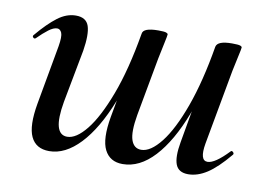

<svg xmlns="http://www.w3.org/2000/svg" viewBox="-53 -474 789 567"><g transform="rotate(10 341.0 -191.0)"><path d="M133 -395Q164 -395 172 -371Q180 -347 172 -297L142 -138Q133 -87 140 -62.5Q147 -38 169 -38Q196 -38 226.5 -76Q257 -114 285.5 -189.5Q314 -265 333 -376L348 -375Q329 -254 294.5 -167Q260 -80 216 -33.5Q172 13 124 13Q84 13 69 -19Q54 -51 66 -119L98 -297Q103 -327 98.5 -337.5Q94 -348 85 -348Q74 -348 59.5 -337Q45 -326 28 -309Q24 -305 20 -309Q16 -313 20 -317Q52 -355 78.5 -375Q105 -395 133 -395ZM601 -394Q620 -394 625.5 -392Q631 -390 631 -387Q631 -383 626 -361Q621 -339 616 -314L575 -89Q566 -37 590 -37Q601 -37 616.5 -47.5Q632 -58 652 -79Q655 -83 659.5 -78.5Q664 -74 660 -70Q625 -28 596.5 -9.5Q568 9 540 9Q511 9 502.5 -13Q494 -35 502 -80L554 -376Q558 -394 601 -394ZM380 -394Q398 -394 403.5 -392Q409 -390 409 -387Q409 -383 404 -360Q399 -337 394 -312L362 -137Q353 -85 361 -61.5Q369 -38 391 -38Q419 -38 450 -77.5Q481 -117 508.5 -193Q536 -269 554 -376L570 -375Q550 -257 516.5 -169.5Q483 -82 439 -34.5Q395 13 344 13Q306 13 290 -18.5Q274 -50 286 -118L333 -376Q335 -394 380 -394Z"/></g></svg>

Font: Cormorant SemiBold
Style: Italic
Weight: 600
Italic angle: -10°
Designer: Christian Thalmann (Catharsis Fonts)
Foundry: Catharsis Fonts
Version: Version 4.000